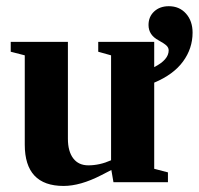

<svg xmlns="http://www.w3.org/2000/svg" viewBox="-20 -596 650 628"><path d="M609.9 -489.3Q609.9 -437.5 578.6 -394.8Q547.4 -352.1 484.4 -325.7V-43.9L529.3 -32.2V0H351.1L344.2 -40L311 -22.9Q242.7 12.2 188 12.2Q61 12.2 61 -123V-415L15.1 -426.8V-459H202.1V-142.1Q202.1 -101.1 219.5 -78.1Q236.8 -55.2 269 -55.2Q306.2 -55.2 343.3 -71.8V-415L301.3 -426.8V-459H484.4V-376.5Q531.7 -400.4 531.7 -431.2Q531.7 -439.9 524.7 -446.8Q517.6 -453.6 499 -463.9Q465.8 -481.4 465.8 -514.2Q465.8 -541.5 484.4 -558.6Q502.9 -575.7 532.2 -575.7Q566.9 -575.7 588.4 -551.5Q609.9 -527.3 609.9 -489.3Z"/></svg>

Font: Tinos
Style: Bold
Weight: 700
Designer: Steve Matteson
Foundry: Monotype Imaging Inc.
Version: Version 1.23